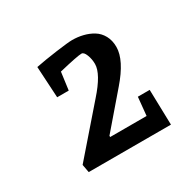

<svg xmlns="http://www.w3.org/2000/svg" viewBox="-89 -812 559 548"><g transform="rotate(-30 190.0 -538.0)"><path d="M327.1 -479 330.1 -362.8H59.1L54.2 -389.2L181.2 -535.2Q229 -588.9 229 -621.1Q229 -637.2 223.4 -651.6Q217.8 -666 210 -666Q196.8 -666 133.8 -650.9L126 -592.8H87.9L82 -695.8Q111.3 -701.7 152.3 -707.3Q193.4 -712.9 206.1 -712.9Q224.6 -712.9 241.7 -708.7Q258.8 -704.6 273.7 -695.6Q288.6 -686.5 297.4 -670.4Q306.2 -654.3 306.2 -632.8Q306.2 -589.8 254.9 -530.8L162.1 -422.9V-418.9H282.2L288.1 -479Z"/></g></svg>

Font: Grenze
Style: Regular
Weight: 400
Designer: Renata Polastri
Foundry: Omnibus-Type
Version: Version 1.002;PS 001.002;hotconv 1.0.88;makeotf.lib2.5.64775